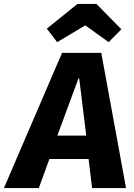

<svg xmlns="http://www.w3.org/2000/svg" viewBox="-71 -964 686 984"><path d="M383 -149H182L128 0H-51L247 -693H448L575 0H401ZM223 -269H371L335 -562H331ZM222 -748 169 -817 326 -944H423L551 -814L486 -748L366 -834Z"/></svg>

Font: Qjlgwqiwhsfqbnnlvksmvfsycuq
Style: Regular
Weight: 700
Italic angle: -8°
Designer: Carrois Corporate & Edenspiekermann
Foundry: Carrois Corporate GbR & Edenspiekermann AG
Version: Version 2.001